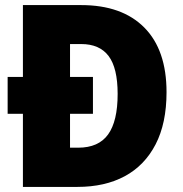

<svg xmlns="http://www.w3.org/2000/svg" viewBox="-20 -734 720 754"><path d="M299 -714Q459 -714 546.5 -626Q634 -538 634 -372Q634 -250 591 -167Q548 -84 470 -42Q392 0 284 0H70V-287H10V-432H70V-714ZM299 -561H255V-432H345V-287H255V-154H287Q367 -154 404.5 -206Q442 -258 442 -365Q442 -467 406.5 -514Q371 -561 299 -561Z"/></svg>

Font: Noto Sans Myanmar SemiCondensed Black
Style: Regular
Weight: 900
Width: 4
Designer: Monotype Design Team
Foundry: Monotype Imaging Inc.
Version: Version 2.107; ttfautohint (v1.8.4.7-5d5b)